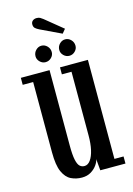

<svg xmlns="http://www.w3.org/2000/svg" viewBox="-120 -840 635 914"><g transform="rotate(-15 197.5 -383.0)"><path d="M168 11Q139 11 114.5 -1Q90 -13 75.2 -45.8Q60.5 -78.5 60.5 -142V-488.5H9V-523H150.5V-151.5Q150.5 -105 155.8 -80.8Q161 -56.5 170.5 -47.8Q180 -39 193.5 -39Q210.5 -39 223.2 -56.5Q236 -74 242.8 -104.5Q249.5 -135 249.5 -173.5V-488.5H202V-523H339.5V-35H384.5V0H260.5L255.5 -56.5Q253.5 -43.5 242.5 -27.8Q231.5 -12 212.8 -0.5Q194 11 168 11ZM260 -564.5Q244 -564.5 232 -576.2Q220 -588 220 -603.5Q220 -621 232 -633.2Q244 -645.5 260 -645.5Q276 -645.5 288 -633.2Q300 -621 300 -603.5Q300 -588 288 -576.2Q276 -564.5 260 -564.5ZM142.5 -564.5Q127 -564.5 115 -576.2Q103 -588 103 -603.5Q103 -621 115 -633.2Q127 -645.5 142.5 -645.5Q159 -645.5 171 -633.2Q183 -621 183 -603.5Q183 -588 171 -576.2Q159 -564.5 142.5 -564.5ZM256 -674.5 155 -722.5Q141.5 -729 134.5 -735.5Q127.5 -742 127.5 -754.5Q127.5 -765.5 135.2 -772Q143 -778.5 155 -778.5Q165 -778.5 171.8 -774.8Q178.5 -771 185.5 -765.5L272.5 -694.5Z"/></g></svg>

Font: Imbue Thin 10pt Medium
Style: Regular
Weight: 500
Version: Version 1.102